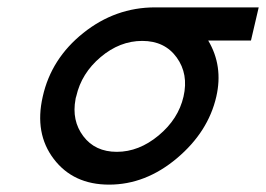

<svg xmlns="http://www.w3.org/2000/svg" viewBox="-20 -493 722 521"><path d="M96 -231Q119 -334 206 -403.5Q293 -473 401 -473H682L661 -383H545Q586 -314 567 -231Q545 -135 460 -63.5Q375 8 276 8Q179 8 126 -61.5Q73 -131 96 -231ZM187 -232Q185 -226 185 -224Q174 -166 206 -123.5Q238 -81 297 -81Q357 -81 410.5 -125.5Q464 -170 478 -231Q492 -292 459.5 -337Q427 -382 366 -382Q305 -382 253 -338Q201 -294 187 -232Z"/></svg>

Font: Coval
Style: Book Italic
Weight: 350
Foundry: Context Ltd
Version: Version 001.000